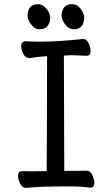

<svg xmlns="http://www.w3.org/2000/svg" viewBox="-20 -894 540 926"><path d="M106.9 12.2Q86.9 12.2 76.9 -8.8Q66.9 -29.8 66.9 -44.9Q66.9 -68.8 87.9 -68.8L127.9 -67.9L205.1 -68.8Q206.1 -106.9 207 -623Q159.2 -620.1 122.1 -613.8Q102.1 -613.8 92 -634.8Q82 -655.8 82 -670.9Q82 -694.8 103 -694.8Q109.9 -694.8 128.4 -693.8Q147 -692.9 167 -692.9Q264.2 -692.9 380.9 -706.1Q397.9 -706.1 407.5 -685.1Q417 -664.1 417 -648.9Q417 -625 397 -625Q339.8 -627.9 325.2 -627.9L288.1 -626Q289.1 -151.9 290 -69.8Q383.8 -69.8 397 -70.8Q416 -70.8 425.5 -48.8Q435.1 -26.9 435.1 -12.2Q435.1 11.2 415 11.2Q379.9 4.9 304.2 4.9Q171.9 4.9 106.9 12.2ZM171.9 -752.9Q147 -752.9 129.9 -775.9Q112.8 -798.8 112.8 -819.8Q115.2 -874 163.1 -874Q186 -874 204.1 -852.1Q222.2 -830.1 222.2 -806.2Q217.8 -752.9 171.9 -752.9ZM336.9 -752.9Q312 -752.9 294.4 -775.9Q276.9 -798.8 276.9 -819.8Q279.8 -874 328.1 -874Q351.1 -874 368.7 -852.1Q386.2 -830.1 386.2 -806.2Q382.8 -752.9 336.9 -752.9Z"/></svg>

Font: LXGW WenKai Mono GB Screen
Style: Regular
Weight: 400
Monospace: yes
Designer: LXGW / Fontworks Inc.
Foundry: LXGW / Fontworks Inc.
Version: Version 1.510;January 18,2025